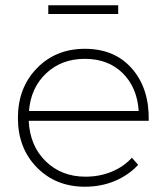

<svg xmlns="http://www.w3.org/2000/svg" viewBox="-20 -707 629 728"><path d="M428.2 -687V-653.8H163.1V-687ZM301.8 -522Q415 -522 480.7 -446.5Q546.4 -371.1 543.9 -249H88.9Q93.3 -154.3 153.1 -95.7Q212.9 -37.1 304.2 -37.1Q357.4 -37.1 402.8 -55.7Q448.2 -74.2 480 -108.9L503.9 -82Q467.3 -42.5 415.3 -20.8Q363.3 1 301.8 1Q191.4 1 119.6 -72.3Q47.9 -145.5 47.9 -259.8Q47.9 -374 119.6 -448Q191.4 -522 301.8 -522ZM89.8 -286.1H505.9Q500 -375.5 445.1 -429.7Q390.1 -483.9 301.8 -483.9Q213.9 -483.9 155.5 -429.4Q97.2 -375 89.8 -286.1Z"/></svg>

Font: Montserrat-Arabic ExtraLight
Style: Regular
Weight: 275
Designer: Mohamed Gaber
Foundry: Kief Type Foundry
Version: Version 5.008;PS 005.008;hotconv 1.0.88;makeotf.lib2.5.64775